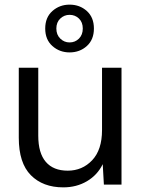

<svg xmlns="http://www.w3.org/2000/svg" viewBox="-20 -796 613 828"><path d="M253 12Q165 12 113 -40.5Q61 -93 61 -202V-504H145V-211Q145 -136 177.5 -98Q210 -60 272 -60Q335 -60 377.5 -105Q420 -150 420 -235V-504H504V0H428L423 -88Q400 -41 355 -14.5Q310 12 253 12ZM280 -570Q237 -570 206 -597.5Q175 -625 175 -673Q175 -721 206 -748.5Q237 -776 280 -776Q324 -776 354.5 -748.5Q385 -721 385 -673Q385 -625 354.5 -597.5Q324 -570 280 -570ZM280 -613Q304 -613 320.5 -629.5Q337 -646 337 -673Q337 -700 320.5 -716Q304 -732 280 -732Q257 -732 240 -716Q223 -700 223 -673Q223 -646 240 -629.5Q257 -613 280 -613Z"/></svg>

Font: DM Sans
Style: Regular
Weight: 400
Designer: Colophon Foundry, Jonny Pinhorn
Foundry: Colophon Foundry
Version: Version 4.004; ttfautohint (v1.8.4.7-5d5b)